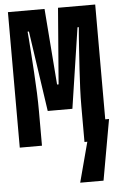

<svg xmlns="http://www.w3.org/2000/svg" viewBox="-61 -756 622 1008"><g transform="rotate(-5 250.0 -251.5)"><path d="M20 0V-714H213L244 -313H252L284 -714H480V-109H500L443 211H320L376 0H361V-189Q361 -230 363 -281Q365 -332 368.5 -385Q372 -438 375 -484.5Q378 -531 380.5 -563Q383 -595 384 -603H377L313 -179H183L121 -603H114Q115 -594 117.5 -562Q120 -530 123 -484Q126 -438 129.5 -384.5Q133 -331 135 -278.5Q137 -226 137 -182V0Z"/></g></svg>

Font: Noto Sans Mono ExtraCondensed
Style: Bold
Weight: 700
Width: 2
Designer: Monotype Design Team
Foundry: Monotype Imaging Inc.
Version: Version 2.014